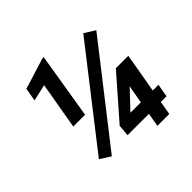

<svg xmlns="http://www.w3.org/2000/svg" viewBox="-176 -882 1055 1055"><g transform="rotate(-45 351.5 -354.5)"><path d="M299.3 -709 236.3 -324.2H144.5L191.9 -598.1L95.7 -576.2L108.9 -652.8L288.1 -708.5ZM608.4 -608.9 178.7 -58.6 117.2 -97.7 545.9 -647.9ZM637.7 -155.3 624.5 -79.6H321.8L327.6 -146.5L536.6 -385.3L617.2 -384.8L514.2 -255.4L420.4 -155.8ZM633.3 -385.3 566.4 0H474.1L541.5 -385.3Z"/></g></svg>

Font: Roboto SemiBold
Style: Italic
Weight: 600
Designer: Christian Robertson
Foundry: Google
Version: Version 3.009; 2024